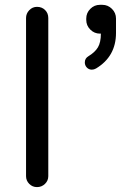

<svg xmlns="http://www.w3.org/2000/svg" viewBox="-20 -763 543 788"><path d="M178.2 -689V-40Q178.2 -21.5 164.6 -8.3Q150.9 4.9 131.8 4.9Q113.3 4.9 100.1 -8.3Q86.9 -21.5 86.9 -40V-689Q86.9 -707.5 100.1 -721.2Q113.3 -734.9 131.8 -734.9Q151.9 -734.9 165 -721.9Q178.2 -709 178.2 -689ZM456.1 -687V-627.9Q456.1 -531.2 374 -481.9Q365.7 -477.1 356.9 -477.1Q344.7 -477.1 336.4 -485.8Q328.1 -494.6 328.1 -506.8Q328.1 -523.4 342.8 -532.2Q369.6 -548.3 381.8 -568.6Q394 -588.9 394 -625H390.1Q367.2 -625 350.6 -641.6Q334 -658.2 334 -681.2V-687Q334 -710 350.6 -726.6Q367.2 -743.2 390.1 -743.2H399.9Q422.9 -743.2 439.5 -726.6Q456.1 -710 456.1 -687Z"/></svg>

Font: Aka-Acid-Varela
Style: Regular
Weight: 400
Designer: Joe Prince, Avraham Cornfeld, Cyberella
Foundry: Joe Prince, Avraham Cornfeld, Cyberella
Version: Version 2.000; ttfautohint (v1.5.33-1714) -l 8 -r 50 -G 200 